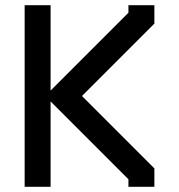

<svg xmlns="http://www.w3.org/2000/svg" viewBox="-20 -720 690 740"><path d="M475 -29 175 -329V0H75V-700H175V-371L475 -671V-700H575V-629L296 -350L575 -71V0H475Z"/></svg>

Font: Monoikos Medium
Style: Regular
Weight: 500
Designer: Brian Krent
Version: Version 0.088